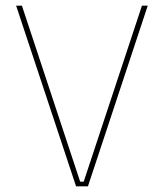

<svg xmlns="http://www.w3.org/2000/svg" viewBox="-20 -659 580 679"><path d="M249 0 37 -639H57.5L263.5 -16.5H276L482 -639H502.5L291 0Z"/></svg>

Font: Anek Tamil Medium Thin
Style: Regular
Weight: 250
Version: Version 1.003